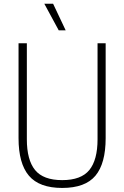

<svg xmlns="http://www.w3.org/2000/svg" viewBox="-20 -964 643 994"><path d="M302 9Q183.5 9 129.8 -54.2Q76 -117.5 76 -249V-740H119V-243Q119 -136 161.5 -83.8Q204 -31.5 302 -31.5Q400 -31.5 442.5 -83.8Q485 -136 485 -243V-740H527V-249Q527 -117.5 474 -54.2Q421 9 302 9ZM284 -807 209.5 -944.5H255L320 -807Z"/></svg>

Font: Encode Sans Condensed ExtraLight
Style: Regular
Weight: 200
Width: 3
Designer: Multiple Designers
Foundry: Impallari Type
Version: Version 3.000; ttfautohint (v1.8.3) -l 8 -r 50 -G 200 -x 14 